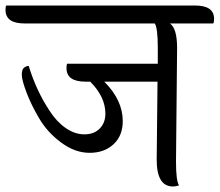

<svg xmlns="http://www.w3.org/2000/svg" viewBox="-64 -671 796 696"><path d="M504 -92 507 -375H314Q381 -308 381 -232Q381 -179 347.5 -148Q314 -117 261 -117Q208 -117 158 -154Q108 -191 78.5 -241Q49 -291 32 -336Q15 -381 15 -400Q15 -419 23 -425.5Q31 -432 40 -432Q68 -341 116 -269Q141 -230 174 -207Q207 -184 242 -184Q277 -184 297.5 -205Q318 -226 318 -259Q318 -320 263 -375H246Q177 -375 177 -424Q177 -434 179 -440H508V-498Q508 -570 497 -586H25Q-44 -586 -44 -635Q-44 -645 -42 -651H643Q712 -651 712 -603Q712 -590 709 -586H552Q578 -568 578 -497L574 -85Q574 -15 585 1Q574 5 563 5Q504 5 504 -92Z"/></svg>

Font: Laila
Style: Regular
Weight: 400
Designer: Hitesh Malaviya
Foundry: Indian Type Foundry
Version: Version 1.302;PS 1.0;hotconv 1.0.78;makeotf.lib2.5.61930; tt